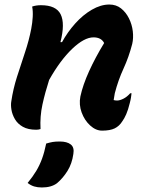

<svg xmlns="http://www.w3.org/2000/svg" viewBox="-20 -567 640 848"><path d="M122 -538Q139 -544 161 -544Q228 -544 248 -503.5Q268 -463 247 -381H254Q278 -425 312 -463Q346 -501 385.5 -524Q425 -547 463 -547Q493 -547 514.5 -530Q536 -513 549.5 -486Q563 -459 566.5 -429Q570 -399 564 -373Q549 -315 525.5 -264Q502 -213 487 -155Q486 -147 484.5 -140Q483 -133 482 -125Q486 -124 489.5 -123.5Q493 -123 497 -123Q509 -123 525 -131Q541 -139 555 -155H561Q560 -146 558.5 -136Q557 -126 553 -111Q546 -82 537.5 -62.5Q529 -43 520 -31Q507 -10 486.5 0Q466 10 431 10Q403 10 378 -13Q353 -36 340.5 -70.5Q328 -105 335 -141Q346 -192 373.5 -252.5Q401 -313 440 -377Q427 -402 393 -402Q352 -402 299 -351.5Q246 -301 197 -214Q179 -158 167.5 -105.5Q156 -53 159 3Q150 6 140 6Q104 6 81 -7Q58 -20 46 -40.5Q34 -61 30.5 -82.5Q27 -104 30 -120Q38 -174 55 -227.5Q72 -281 90 -334.5Q108 -388 118 -440Q123 -466 124.5 -492Q126 -518 122 -538ZM184 67Q201 62 213 60Q225 58 244 58Q276 58 292.5 71Q309 84 304 113Q298 156 278 188Q258 220 232 242Q207 261 165 261Q146 261 131 256.5Q116 252 102 241Q125 213 140 188Q155 163 165.5 134.5Q176 106 184 67Z"/></svg>

Font: Recursive Sn Csl St
Style: Bold Italic
Weight: 700
Italic angle: -15°
Version: Version 1.079;hotconv 1.0.112;makeotfexe 2.5.65598; ttfautoh